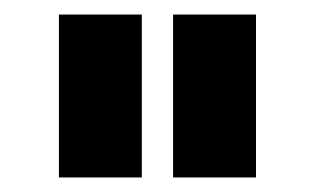

<svg xmlns="http://www.w3.org/2000/svg" viewBox="-20 -743 433 264"><path d="M61 -499V-723H175V-499ZM218 -499V-723H332V-499Z"/></svg>

Font: Oxford Sans
Style: Bold
Weight: 700
Designer: Matt McInerney, Pablo Impallari, Rodrigo Fuenzalida
Foundry: Matt McInerney, Pablo Impallari, Rodrigo Fuenzalida
Version: Version 3.000g; ttfautohint (v1.5) -l 8 -r 28 -G 28 -x 14 -D